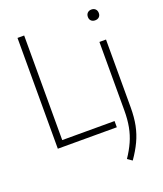

<svg xmlns="http://www.w3.org/2000/svg" viewBox="-173 -862 1026 1205"><g transform="rotate(-20 340.5 -259.0)"><path d="M86 0V-740H130.5V-41.5H480V0ZM502.5 230.5 471.5 209Q502.5 163 522.2 119Q542 75 551.2 26Q560.5 -23 560.5 -83.5V-540.5H604.5V-88Q604.5 -21.5 593.8 31.5Q583 84.5 560.5 132.2Q538 180 502.5 230.5ZM582.5 -677Q566 -677 556 -686.5Q546 -696 546 -712.5Q546 -729 556 -739Q566 -749 582.5 -749Q599 -749 609 -739Q619 -729 619 -712.5Q619 -696 609 -686.5Q599 -677 582.5 -677Z"/></g></svg>

Font: Encode Sans SemiCondensed SemiCondensed ExtraLight
Style: Regular
Weight: 200
Width: 4
Designer: Multiple Designers
Foundry: Impallari Type
Version: Version 3.000; ttfautohint (v1.8.3) -l 8 -r 50 -G 200 -x 14 